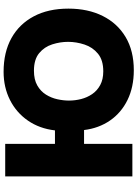

<svg xmlns="http://www.w3.org/2000/svg" viewBox="132 -889 765 1069"><g transform="rotate(-90 514.5 -354.5)"><path d="M658 8Q564 8 492.5 -27Q421 -62 378 -124.5Q335 -187 325 -269H248V0H67V-708H248V-431H323Q333 -517 377.5 -581.5Q422 -646 492.5 -681.5Q563 -717 649 -717Q758 -717 836.5 -673.5Q915 -630 958 -549Q1001 -468 1001 -356Q1001 -247 960 -165Q919 -83 842.5 -37.5Q766 8 658 8ZM652 -162Q714 -162 750 -191.5Q786 -221 801 -266.5Q816 -312 816 -358Q816 -402 802 -446Q788 -490 753 -519Q718 -548 655 -548Q606 -548 573.5 -529.5Q541 -511 522.5 -481.5Q504 -452 496.5 -418Q489 -384 489 -353Q489 -319 497.5 -285.5Q506 -252 525 -224Q544 -196 575.5 -179Q607 -162 652 -162Z"/></g></svg>

Font: Onest Black
Style: Regular
Weight: 900
Designer: Dmitri Voloshin, Andrey Kudryavtsev
Foundry: Dmitri Voloshin, Andrey Kudryavtsev
Version: Version 1.000;gftools[0.9.33]